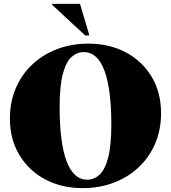

<svg xmlns="http://www.w3.org/2000/svg" viewBox="-20 -955 882 990"><path d="M436 -730Q544 -730 628.8 -685Q713.5 -640 762 -559.2Q810.5 -478.5 810.5 -371Q810.5 -286.5 780.5 -215.8Q750.5 -145 695.8 -93.2Q641 -41.5 567.2 -13.2Q493.5 15 405.5 15Q297.5 15 213 -30Q128.5 -75 79.8 -156Q31 -237 31 -344Q31 -428.5 61 -499.2Q91 -570 145.8 -621.8Q200.5 -673.5 274.5 -701.8Q348.5 -730 436 -730ZM430 -28.5Q464.5 -28.5 492.5 -53.5Q520.5 -78.5 537.2 -140.5Q554 -202.5 554 -313Q554 -495.5 518.5 -591Q483 -686.5 411.5 -686.5Q377.5 -686.5 349.2 -661.5Q321 -636.5 304.2 -574.8Q287.5 -513 287.5 -402Q287.5 -219.5 323.2 -124Q359 -28.5 430 -28.5ZM441 -772H419.5L249 -930V-935H392.5Z"/></svg>

Font: Newsreader Display ExtraBold
Style: Regular
Weight: 800
Designer: Hugues Gentile
Foundry: Production Type
Version: Version 1.001